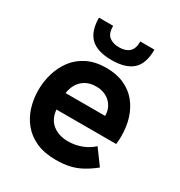

<svg xmlns="http://www.w3.org/2000/svg" viewBox="-168 -812 877 937"><g transform="rotate(30 270.5 -343.5)"><path d="M281.2 9.8Q217.2 9.8 171 -10.9Q124.8 -31.6 95.4 -67.5Q66 -103.4 52.1 -148.9Q38.2 -194.4 38.2 -243.6Q38.2 -291.6 51.9 -337.8Q65.6 -384 93.7 -421.2Q121.8 -458.4 166.5 -480.6Q211.2 -502.8 273.2 -502.8Q330.8 -502.8 373.8 -483.3Q416.8 -463.8 445.1 -429.2Q473.4 -394.6 487.6 -349Q501.8 -303.4 501.8 -251.2Q501.8 -243.6 501.3 -231.2Q500.8 -218.8 498.8 -204.8H162.4Q167.2 -152 201.7 -125.2Q236.2 -98.4 287.6 -98.4Q326.4 -98.4 362 -111.5Q397.6 -124.6 425.6 -150.2L487.6 -65.8Q453.4 -38.6 422.2 -21.9Q391 -5.2 357.5 2.3Q324 9.8 281.2 9.8ZM379.4 -267Q381.4 -275 382.5 -283Q383.6 -291 383.6 -298.4Q383.6 -319.4 376 -337.7Q368.4 -356 354.3 -369.8Q340.2 -383.6 320.4 -391.5Q300.6 -399.4 275.8 -399.4Q238.8 -399.4 214.1 -384.2Q189.4 -369 176.6 -345.6Q163.8 -322.2 160.8 -296.6H420.6ZM274.2 -548.2Q193 -548.2 155.5 -584.7Q118 -621.2 118 -697H197.6Q197.6 -653.8 218.8 -637.1Q240 -620.4 274.2 -620.4Q310.4 -620.4 330.6 -637.9Q350.8 -655.4 350.8 -697H430.4Q430.4 -617.4 391.3 -582.8Q352.2 -548.2 274.2 -548.2Z"/></g></svg>

Font: Hanken Grotesk
Style: Regular
Weight: 400
Designer: Alfredo Marco Pradil
Foundry: Hanken Design Co.
Version: Version 3.013